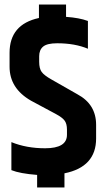

<svg xmlns="http://www.w3.org/2000/svg" viewBox="-20 -764 464 843"><path d="M206 -415 320 -350Q402 -306 402 -216V-156Q402 -31 263 -3V59H143V4Q67 -2 30 -17V-140Q96 -113 178 -113Q274 -113 274 -172V-195Q274 -220 264 -234Q254 -248 226 -263L116 -322Q22 -376 22 -471V-532Q22 -657 151 -685V-744H270V-690Q328 -686 366 -672V-550Q309 -574 231 -574Q187 -574 169.5 -559.5Q152 -545 152 -517V-493Q152 -463 163 -448Q174 -433 206 -415Z"/></svg>

Font: Khand ExtraBold
Style: Regular
Weight: 800
Designer: Sanchit Sawaria and Jyotish Sonowal (Devanagari), Satya Rajpurohit (Latin)
Foundry: Indian Type Foundry
Version: Version 2.000;PS 1.0;hotconv 1.0.79;makeotf.lib2.5.61930